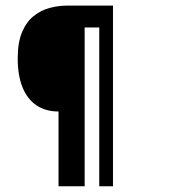

<svg xmlns="http://www.w3.org/2000/svg" viewBox="-20 -605 640 685"><path d="M188.8 59.6V-207.2Q142.7 -207.2 110.1 -229.2Q77.5 -251.2 60.4 -293.4Q43.2 -335.6 43.2 -396.5Q43.2 -453.6 58.7 -490.4Q74.2 -527.2 100.2 -547.8Q126.1 -568.5 157.2 -576.7Q188.4 -585 219.2 -585H383.1V59.6H334.1V-507.1H282V59.6Z"/></svg>

Font: Alumni Sans Thin
Style: Regular
Weight: 100
Designer: Robert E. Leuschke
Foundry: Robert E. Leuschke
Version: Version 1.018